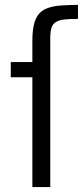

<svg xmlns="http://www.w3.org/2000/svg" viewBox="-20 -763 342 783"><path d="M112 0V-448H24V-510H112V-596Q112 -637 118.5 -663.5Q125 -690 138.5 -706Q152 -722 174 -730Q196 -738 227 -740.5Q258 -743 298 -743V-686Q264 -686 242 -683.5Q220 -681 207.5 -673Q195 -665 190 -649.5Q185 -634 185 -609V0Z"/></svg>

Font: Saira SemiCondensed
Style: Regular
Weight: 400
Width: 4
Designer: Hector Gatti with collaboration of the Omnibus-Type team
Foundry: Omnibus-Type
Version: Version 1.101